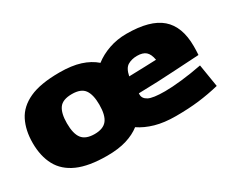

<svg xmlns="http://www.w3.org/2000/svg" viewBox="-90 -840 1355 1133"><g transform="rotate(-30 587.0 -273.5)"><path d="M29 -275Q29 -361 61 -424.5Q93 -488 168 -522.5Q243 -557 373 -557Q456 -557 514 -538.5Q572 -520 612 -485Q654 -518 710 -537.5Q766 -557 830 -557Q990 -557 1064 -493Q1138 -429 1138 -295Q1138 -283 1137.5 -266Q1137 -249 1136 -236Q1072 -233 964.5 -226Q857 -219 718 -216Q718 -214 718 -211.5Q718 -209 718 -207Q718 -180 747.5 -164.5Q777 -149 859 -149Q906 -149 973.5 -156.5Q1041 -164 1113 -178L1138 -24Q1068 -7 998 1.5Q928 10 841 10Q762 10 702.5 -7Q643 -24 599 -54Q561 -24 505.5 -7Q450 10 373 10Q249 10 173.5 -23.5Q98 -57 63.5 -121Q29 -185 29 -275ZM719 -331Q773 -332 822.5 -334Q872 -336 905 -337Q898 -378 878 -395.5Q858 -413 819 -413Q783 -413 756 -397.5Q729 -382 719 -331ZM262 -275Q262 -203 287.5 -170.5Q313 -138 373 -138Q432 -138 457.5 -170.5Q483 -203 483 -275Q483 -343 459 -376.5Q435 -410 373 -410Q310 -410 286 -376.5Q262 -343 262 -275Z"/></g></svg>

Font: Georama Extended ExtraBold
Style: Regular
Weight: 800
Width: 7
Designer: Jean-Baptiste Levee
Foundry: Production Type
Version: Version 1.000